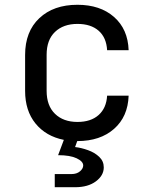

<svg xmlns="http://www.w3.org/2000/svg" viewBox="-20 -580 640 803"><path d="M209 203V148H279Q301 148 314.5 136.5Q328 125 328 112Q328 95 300.5 82Q273 69 223 69L247 5Q172 -10 128.5 -63.5Q85 -117 85 -200V-350Q85 -448 144.5 -504Q204 -560 304 -560Q399 -560 457 -509Q515 -458 518 -370H428Q425 -423 392.5 -451.5Q360 -480 304 -480Q245 -480 210 -446.5Q175 -413 175 -351V-200Q175 -138 210 -104Q245 -70 304 -70Q360 -70 392.5 -99Q425 -128 428 -180H518Q515 -92 457 -41Q399 10 304 10H303L294 35Q320 38 348 48Q376 58 395 76Q414 94 414 120Q414 154 381 178.5Q348 203 294 203Z"/></svg>

Font: Tiny
Style: Regular
Weight: 400
Designer: Philipp Nurullin, Konstantin Bulenkov
Foundry: JetBrains
Version: Version 2.251; ttfautohint (v1.8.4.7-5d5b)